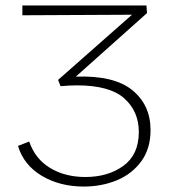

<svg xmlns="http://www.w3.org/2000/svg" viewBox="-20 -678 619 704"><path d="M532 -201Q532 -133 498 -86.5Q464 -40 408.5 -17Q353 6 287 6Q199 6 133 -33.5Q67 -73 46 -143L87 -159Q109 -95 164 -62Q219 -29 293 -29Q376 -29 432.5 -70Q489 -111 489 -194Q489 -270 435.5 -317.5Q382 -365 262 -365Q234 -365 202 -362L193 -385L464 -624L62 -622V-658H517L519 -630L258 -397Q398 -402 465 -347.5Q532 -293 532 -201Z"/></svg>

Font: Ysabeau Light
Style: Regular
Weight: 300
Designer: Christian Thalmann (Catharsis Fonts)
Version: Version 0.003